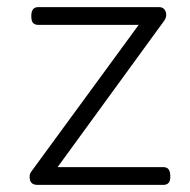

<svg xmlns="http://www.w3.org/2000/svg" viewBox="-20 -520 535 540"><path d="M86 0Q68 0 64.5 -13.5Q61 -27 67 -36L370 -450H88Q78 -450 73 -455.5Q68 -461 68 -475Q68 -488 73 -494Q78 -500 88 -500H427Q437 -500 442 -494Q447 -488 447.5 -479.5Q448 -471 442 -462L142 -50H439Q449 -50 454 -44Q459 -38 459 -23Q459 -11 454 -5.5Q449 0 439 0Z"/></svg>

Font: Playwrite US Modern ExtraLight
Style: Regular
Weight: 250
Designer: Veronika Burian, José Scaglione
Foundry: TypeTogether
Version: Version 1.003